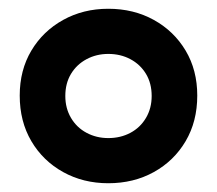

<svg xmlns="http://www.w3.org/2000/svg" viewBox="-20 -729 495 438"><path d="M227 -311Q170 -311 124 -336.5Q78 -362 51.5 -407Q25 -452 25 -511Q25 -569 51.5 -613.5Q78 -658 124 -683.5Q170 -709 227 -709Q285 -709 331 -683.5Q377 -658 403.5 -613.5Q430 -569 430 -511Q430 -452 403.5 -407Q377 -362 331 -336.5Q285 -311 227 -311ZM227 -414Q255 -414 277.5 -426Q300 -438 313 -460Q326 -482 326 -510Q326 -539 313 -560.5Q300 -582 277.5 -594Q255 -606 227 -606Q200 -606 177.5 -594Q155 -582 142 -560.5Q129 -539 129 -510Q129 -482 142 -460Q155 -438 177.5 -426Q200 -414 227 -414Z"/></svg>

Font: REM Black
Style: Regular
Weight: 900
Designer: Octavio Pardo
Foundry: Ashler Design
Version: Version 1.005;gftools[0.9.28]